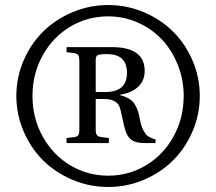

<svg xmlns="http://www.w3.org/2000/svg" viewBox="-20 -727 858 762"><path d="M73.7 -205.6Q44.9 -272.5 44.9 -346.2Q44.9 -419.9 73.7 -486.8Q102.5 -553.7 151.4 -601.8Q200.2 -649.9 267.6 -678.5Q335 -707 409.2 -707Q483.4 -707 550.8 -678.5Q618.2 -649.9 666.7 -601.8Q715.3 -553.7 744.1 -486.8Q772.9 -419.9 772.9 -346.2Q772.9 -272.5 744.1 -205.6Q715.3 -138.7 666.7 -90.3Q618.2 -42 550.8 -13.4Q483.4 15.1 409.2 15.1Q335 15.1 267.6 -13.4Q200.2 -42 151.4 -90.3Q102.5 -138.7 73.7 -205.6ZM709 -346.2Q709 -411.6 685.5 -470Q662.1 -528.3 622.3 -570.6Q582.5 -612.8 526.9 -637.5Q471.2 -662.1 409.2 -662.1Q326.7 -662.1 257.6 -620.4Q188.5 -578.6 148.7 -505.9Q108.9 -433.1 108.9 -346.2Q108.9 -259.3 148.7 -186.5Q188.5 -113.8 257.6 -71.8Q326.7 -29.8 409.2 -29.8Q491.7 -29.8 560.8 -71.8Q629.9 -113.8 669.4 -186.5Q709 -259.3 709 -346.2ZM244.1 -159.2V-179.2L274.9 -183.1Q287.1 -184.6 291 -190.9Q294.9 -197.3 294.9 -210.9V-485.8Q294.9 -501 291 -507.6Q287.1 -514.2 274.9 -516.1L244.1 -520V-540H423.8Q554.2 -540 554.2 -445.8Q554.2 -406.2 527.8 -382.1Q501.5 -357.9 457 -351.1V-349.1Q478.5 -343.8 493.2 -334.5Q507.8 -325.2 515.9 -311.3Q523.9 -297.4 527.8 -284.9Q531.7 -272.5 535.2 -252.9Q541.5 -214.4 562 -190.9Q572.3 -180.7 597.2 -173.8V-159.2H553.2Q522 -159.2 504.9 -169.9Q487.8 -180.7 480 -202.1Q472.7 -223.1 465.3 -259.3Q458 -295.4 454.1 -304.2Q440.4 -334 394 -334H359.9V-210.9Q359.9 -197.3 364.5 -190.9Q369.1 -184.6 381.8 -183.1L412.1 -179.2V-159.2ZM359.9 -361.8H397.9Q483.9 -361.8 483.9 -438Q483.9 -512.2 404.8 -512.2Q375.5 -512.2 367.7 -507.8Q359.9 -503.4 359.9 -491.2Z"/></svg>

Font: Heuristica
Style: Regular
Weight: 400
Version: Version 1.0.2